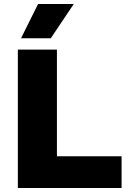

<svg xmlns="http://www.w3.org/2000/svg" viewBox="-20 -948 690 968"><path d="M70 0V-698H267V-160H593V0ZM86 -755 172 -928H352L236 -755Z"/></svg>

Font: Azeret Mono ExtraBold
Style: Regular
Weight: 800
Designer: Martin Vácha
Foundry: Displaay
Version: Version 1.002